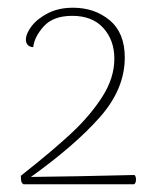

<svg xmlns="http://www.w3.org/2000/svg" viewBox="-20 -720 389 497"><path d="M34 -265Q114 -328 163.5 -374Q213 -420 244.5 -469Q276 -518 276 -568Q276 -616 247.5 -647.5Q219 -679 167 -679Q118 -679 93.5 -652Q69 -625 66 -598Q58 -598 52.5 -603Q47 -608 47 -617Q47 -633 62 -652.5Q77 -672 104.5 -686Q132 -700 169 -700Q225 -700 264 -667.5Q303 -635 303 -571Q303 -489 237.5 -415.5Q172 -342 60 -262Q164 -263 328 -267Q332 -264 332 -255Q332 -246 327 -243H41Q36 -246 35 -251Q34 -256 34 -265Z"/></svg>

Font: Arima Madurai Thin
Style: Regular
Weight: 250
Designer: Joana Correia and Natanael Gama
Foundry: NDISCOVER
Version: Version 1.020; ttfautohint (v1.5) -l 7 -r 28 -G 50 -x 13 -D 